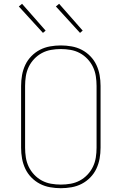

<svg xmlns="http://www.w3.org/2000/svg" viewBox="-20 -982 640 1010"><path d="M300 8Q272 8 243.5 3Q215 -2 190 -15Q165 -28 145 -48.5Q125 -69 113 -94.5Q101 -120 96 -148Q91 -176 91 -205V-530Q91 -559 96 -587Q101 -615 113 -640.5Q125 -666 145 -686.5Q165 -707 190 -720Q215 -733 243.5 -738Q272 -743 300 -743Q328 -743 356.5 -738Q385 -733 410 -720Q435 -707 455 -686.5Q475 -666 487 -640.5Q499 -615 504 -587Q509 -559 509 -530V-205Q509 -176 504 -148Q499 -120 487 -94.5Q475 -69 455 -48.5Q435 -28 410 -15Q385 -2 356.5 3Q328 8 300 8ZM300 -11Q326 -11 351.5 -15.5Q377 -20 399.5 -32Q422 -44 440 -63Q458 -82 469 -105Q480 -128 484 -153.5Q488 -179 488 -205V-530Q488 -556 484 -581.5Q480 -607 469 -630Q458 -653 440 -672Q422 -691 399.5 -703Q377 -715 351.5 -719.5Q326 -724 300 -724Q274 -724 248.5 -719.5Q223 -715 200.5 -703Q178 -691 160 -672Q142 -653 131 -630Q120 -607 116 -581.5Q112 -556 112 -530V-205Q112 -179 116 -153.5Q120 -128 131 -105Q142 -82 160 -63Q178 -44 200.5 -32Q223 -20 248.5 -15.5Q274 -11 300 -11ZM401 -809 274 -948 291 -962 415 -821ZM206 -809 79 -948 96 -962 220 -821Z"/></svg>

Font: Iosevka SS04 Thin Extended
Style: Regular
Weight: 100
Width: 7
Monospace: yes
Designer: Belleve Invis
Foundry: Belleve Invis
Version: Version 19.0.0; ttfautohint (v1.8.4)